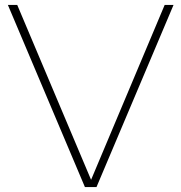

<svg xmlns="http://www.w3.org/2000/svg" viewBox="-20 -760 737 780"><path d="M325 0 12 -740H50L350 -29.5L649 -740H685L372 0Z"/></svg>

Font: Encode Sans Expanded Expanded Thin
Style: Regular
Weight: 100
Width: 7
Designer: Multiple Designers
Foundry: Impallari Type
Version: Version 3.000; ttfautohint (v1.8.3) -l 8 -r 50 -G 200 -x 14 